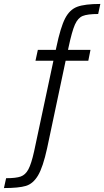

<svg xmlns="http://www.w3.org/2000/svg" viewBox="-149 -763 529 974"><path d="M199 -524 196 -510H310L299 -455H184L90 -11Q69 85 44 127Q19 169 -17.5 180Q-54 191 -129 191L-118 141Q-68 141 -44 132.5Q-20 124 -5 96Q10 68 24 5L122 -455H31L43 -510H134L137 -524Q158 -624 181 -669Q204 -714 242.5 -728.5Q281 -743 360 -743L349 -692Q295 -692 270.5 -682Q246 -672 231 -638Q216 -604 199 -524Z"/></svg>

Font: Saira Semi Condensed Light
Style: Regular
Weight: 300
Width: 4
Designer: Hector Gatti with collaboration of the Omnibus-Type team
Foundry: Omnibus-Type
Version: Version 1.001; ttfautohint (v1.8)